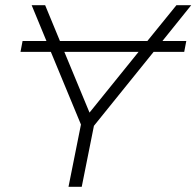

<svg xmlns="http://www.w3.org/2000/svg" viewBox="-20 -720 757 740"><path d="M244 0 292 -240 176 -520H59L67 -562H159L102 -700H154L211 -562H548L660 -700H717L606 -562H698L690 -520H572L342 -235L295 0ZM228 -520 325 -286 514 -520Z"/></svg>

Font: Montserrat Thin Light
Style: Italic
Weight: 300
Italic angle: -11.3°
Version: Version 9.000